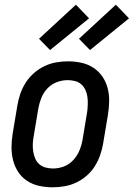

<svg xmlns="http://www.w3.org/2000/svg" viewBox="-20 -789 569 817"><path d="M204 8Q175 8 147 2Q119 -4 96 -19Q73 -34 58 -56.5Q43 -79 36 -106Q29 -133 29 -162Q29 -191 34 -221L54 -341Q58 -365 66.5 -390Q75 -415 89.5 -437.5Q104 -460 124.5 -478Q145 -496 169 -507.5Q193 -519 218.5 -523.5Q244 -528 269 -528Q298 -528 326 -522Q354 -516 377 -501Q400 -486 415.5 -463.5Q431 -441 438 -414Q445 -387 444.5 -358Q444 -329 439 -299L419 -179Q415 -155 406.5 -130Q398 -105 384 -82.5Q370 -60 349.5 -42Q329 -24 305 -12.5Q281 -1 255 3.5Q229 8 204 8ZM206 -72Q229 -72 251.5 -80.5Q274 -89 291 -107Q308 -125 317.5 -147.5Q327 -170 331 -193L351 -313Q353 -329 353.5 -345Q354 -361 352 -376.5Q350 -392 343.5 -406Q337 -420 326 -430Q315 -440 299.5 -444Q284 -448 268 -448Q245 -448 222 -439.5Q199 -431 182 -413Q165 -395 156 -372.5Q147 -350 143 -327L123 -207Q120 -191 119.5 -175Q119 -159 121.5 -143.5Q124 -128 130 -114Q136 -100 147.5 -90Q159 -80 174.5 -76Q190 -72 206 -72ZM363 -576 316 -624 473 -769 529 -711ZM193 -576 146 -624 303 -769 359 -711Z"/></svg>

Font: Iosevka SS18 Medium
Style: Italic
Weight: 500
Italic angle: -9°
Monospace: yes
Designer: Belleve Invis
Foundry: Belleve Invis
Version: Version 25.1.1; ttfautohint (v1.8.4)